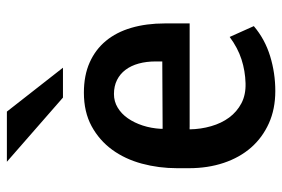

<svg xmlns="http://www.w3.org/2000/svg" viewBox="-150 -656 816 555"><g transform="rotate(-90 257.5 -378.0)"><path d="M272.5 10.3Q220.2 10.3 179 -8.3Q137.7 -26.9 108.9 -59.8Q80.1 -92.8 64.7 -138.7Q49.3 -184.6 49.3 -239.3V-273.4Q49.3 -326.7 62.5 -375.5Q75.7 -424.3 102.8 -461.4Q129.9 -498.5 170.9 -520.8Q211.9 -543 267.6 -543Q317.4 -543 354.7 -526.4Q392.1 -509.8 417.2 -479.5Q442.4 -449.2 455.1 -405.8Q467.8 -362.3 467.8 -309.1V-237.3H168.9Q167 -237.3 165.3 -237.5Q163.6 -237.8 161.6 -237.3Q162.1 -205.1 170.7 -175.3Q179.2 -145.5 195.8 -123Q212.4 -100.6 237.1 -87.6Q261.7 -74.7 294.9 -75.7Q330.6 -76.7 363.8 -87.4Q397 -98.1 428.7 -121.6L460 -51.8Q421.9 -19.5 373 -4.6Q324.2 10.3 272.5 10.3ZM263.7 -456.1Q242.2 -456.1 224.4 -445.3Q206.5 -434.6 193.6 -416Q180.7 -397.5 172.6 -372.8Q164.6 -348.1 163.1 -320.3V-315.4L357.9 -316.4V-335.4Q357.9 -362.3 351.8 -384.5Q345.7 -406.7 333.7 -422.6Q321.8 -438.5 304.2 -447.3Q286.6 -456.1 263.7 -456.1ZM339.8 -603.5H253.4L67.9 -765.6H212.9Z"/></g></svg>

Font: Ufes Sans Medium
Style: Regular
Weight: 500
Designer: Ricardo Esteves & Filipe Motta
Foundry: ProDesignUfes - Ricardo Esteves, Filipe Motta (This is a derivative work, based on Roboto family, by Christian Robertson
Version: Version 2.0